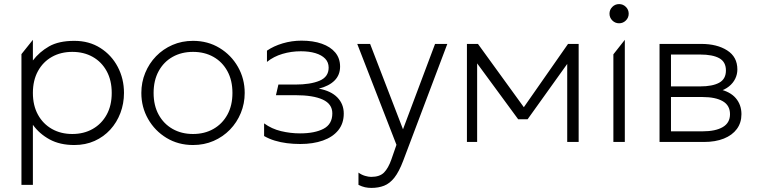

<svg xmlns="http://www.w3.org/2000/svg" viewBox="-20 -695 3708 940"><path d="M85 210V-430L141 -500V-399Q172.5 -440.5 220 -467.8Q267.5 -495 344 -495Q416.5 -495 471.2 -460.2Q526 -425.5 556.5 -367.5Q587 -309.5 587 -240Q587 -188 569.5 -141.8Q552 -95.5 519.8 -60.2Q487.5 -25 443 -5Q398.5 15 344 15Q273 15 222.8 -12.5Q172.5 -40 141 -84V210ZM334 -39Q390.5 -39 434 -63.8Q477.5 -88.5 502.2 -133.5Q527 -178.5 527 -240Q527 -301.5 502.2 -346.8Q477.5 -392 434 -416.5Q390.5 -441 334 -441Q277.5 -441 234 -416.5Q190.5 -392 165.8 -346.8Q141 -301.5 141 -240Q141 -178.5 165.8 -133.5Q190.5 -88.5 234 -63.8Q277.5 -39 334 -39Z M925 15Q852.5 15 795.2 -19.8Q738 -54.5 705 -112.5Q672 -170.5 672 -240Q672 -292 691 -338.2Q710 -384.5 744.2 -419.8Q778.5 -455 824.5 -475Q870.5 -495 925 -495Q997.5 -495 1054.8 -460.2Q1112 -425.5 1145 -367.5Q1178 -309.5 1178 -240Q1178 -188 1159 -141.8Q1140 -95.5 1105.8 -60.2Q1071.5 -25 1025.5 -5Q979.5 15 925 15ZM925 -39Q981.5 -39 1025 -63.8Q1068.5 -88.5 1093.2 -133.5Q1118 -178.5 1118 -240Q1118 -301.5 1093.2 -346.8Q1068.5 -392 1025 -416.5Q981.5 -441 925 -441Q868.5 -441 825 -416.5Q781.5 -392 756.8 -346.8Q732 -301.5 732 -240Q732 -178.5 756.8 -133.5Q781.5 -88.5 825 -63.8Q868.5 -39 925 -39Z M1450 10Q1416 10 1384.8 6Q1353.5 2 1325.5 -6.5Q1297.5 -15 1273 -29V-91Q1310 -64 1356 -53Q1402 -42 1449 -42Q1521 -42 1564 -64.5Q1607 -87 1607 -140Q1607 -186 1560 -207.5Q1513 -229 1426 -229H1331L1343 -281H1425Q1500 -281 1544.5 -299.8Q1589 -318.5 1589 -364Q1589 -390 1572 -407.8Q1555 -425.5 1524.2 -434.8Q1493.5 -444 1453 -444Q1406 -444 1363 -431.2Q1320 -418.5 1287 -392V-447Q1319.5 -469.5 1364.2 -482.8Q1409 -496 1456 -496Q1513 -496 1555.5 -481Q1598 -466 1621.5 -437.8Q1645 -409.5 1645 -369Q1645 -328 1618.2 -301Q1591.5 -274 1541 -261Q1600.5 -250 1631.8 -217.8Q1663 -185.5 1663 -139Q1663 -90.5 1636 -57.2Q1609 -24 1561 -7Q1513 10 1450 10Z M1798 225Q1782.5 225 1767.2 221.8Q1752 218.5 1735 210V150Q1750 161 1767.2 166Q1784.5 171 1797 171Q1839 171 1860 149.8Q1881 128.5 1896 86L1921 14L1729 -480H1792L1953 -62L2110 -480H2170L1954 92Q1933.5 146 1910.8 174.8Q1888 203.5 1860.5 214.2Q1833 225 1798 225Z M2266 0V-480H2317H2320L2557 -153L2532 -152L2761 -480H2813V0H2757V-401L2767 -396L2563 -111H2517L2307 -397L2316 -402V0Z M2983 0V-429L3039 -500V0ZM3011 -581Q2991.5 -581 2977.8 -594.8Q2964 -608.5 2964 -628Q2964 -647.5 2977.8 -661.2Q2991.5 -675 3011 -675Q3030.5 -675 3044.2 -661.2Q3058 -647.5 3058 -628Q3058 -608.5 3044.2 -594.8Q3030.5 -581 3011 -581Z M3209 0V-480H3413Q3490.5 -480 3540.2 -448.2Q3590 -416.5 3590 -355Q3590 -331 3579.5 -309.5Q3569 -288 3548.8 -271.8Q3528.5 -255.5 3499 -247L3498 -259Q3554.5 -247 3582.2 -214.5Q3610 -182 3610 -136Q3610 -94 3587.5 -63.5Q3565 -33 3523.8 -16.5Q3482.5 0 3427 0ZM3265 -52H3419Q3483 -52 3518.5 -72.8Q3554 -93.5 3554 -136Q3554 -179 3518.5 -199.5Q3483 -220 3419 -220H3252V-272H3408Q3468 -272 3501 -290Q3534 -308 3534 -350Q3534 -392 3501.5 -410Q3469 -428 3408 -428H3265Z"/></svg>

Font: Geologica-Sharp
Style: Regular
Weight: 100
Designer: Sindre Bremnes, Frode Helland
Foundry: Monokrom Skriftforlag AS
Version: Version 1.010;gftools[0.9.28]